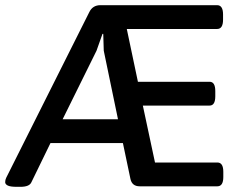

<svg xmlns="http://www.w3.org/2000/svg" viewBox="-26 -720 961 742"><path d="M39 2Q14 2 4 -3Q-6 -8 -6 -16Q-6 -25 -2 -33L319 -673Q332 -700 362 -700H813Q836 -700 836 -664V-644Q836 -608 813 -608H464L507 -404H784Q806 -404 806 -368V-348Q806 -312 784 -312H526L573 -92H814Q837 -92 837 -56V-36Q837 0 814 0H514Q484 0 478 -29L449 -167H169L95 -15Q87 2 53 2ZM216 -259H430L375 -524L373 -589H370L347 -524Z"/></svg>

Font: Asap Medium
Style: Regular
Weight: 500
Designer: Pablo Cosgaya
Foundry: Omnibus-Type
Version: Version 3.001; ttfautohint (v1.8.3)